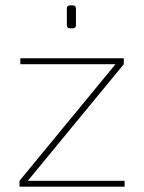

<svg xmlns="http://www.w3.org/2000/svg" viewBox="-20 -698 539 718"><path d="M252 -592H242Q230 -592 230 -604V-666Q230 -678 242 -678H252Q264 -678 264 -666V-604Q264 -592 252 -592ZM446 -22V0H53V-22L412 -458H56V-480H443V-458L84 -22Z"/></svg>

Font: Exo 2.0 Thin
Style: Regular
Weight: 250
Designer: Natanael Gama
Version: Version 1.001;PS 001.001;hotconv 1.0.70;makeotf.lib2.5.58329